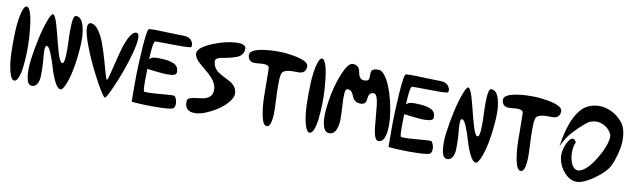

<svg xmlns="http://www.w3.org/2000/svg" viewBox="-38 -989 4612 1398"><g transform="rotate(10 2267.5 -289.5)"><path d="M76.7 -565.4Q90.8 -564.5 102.8 -533.9Q114.7 -503.4 121.6 -455.1Q128.4 -406.7 132.3 -348.4Q136.2 -290 134.3 -231.9Q132.3 -173.8 126.7 -126Q121.1 -78.1 108.6 -48.1Q96.2 -18.1 79.6 -18.1Q56.6 -18.1 41.5 -75Q26.4 -131.8 23.7 -212.6Q21 -293.5 24.7 -374Q28.3 -454.6 42.7 -510.7Q57.1 -566.9 76.7 -565.4Z M210.9 -2.9Q236.8 -2.4 250.2 -25.4Q263.7 -48.3 264.9 -82.8Q266.1 -117.2 264.4 -157Q262.7 -196.8 259 -231Q255.4 -265.1 257.6 -287.1Q259.8 -309.1 270.5 -307.6Q285.6 -305.7 304.4 -259.5Q323.2 -213.4 338.9 -159.4Q354.5 -105.5 377 -60.1Q399.4 -14.6 420.9 -13.7Q439.5 -12.7 460.9 -69.1Q482.4 -125.5 495.4 -206.1Q508.3 -286.6 512 -367.2Q515.6 -447.8 497.6 -504.2Q479.5 -560.5 440.4 -559.6Q422.9 -559.1 418.7 -503.4Q414.6 -447.8 418.2 -380.9Q421.9 -314 419.2 -258.8Q416.5 -203.6 401.4 -204.1Q392.1 -204.6 382.3 -223.6Q372.6 -242.7 363.5 -272.7Q354.5 -302.7 345.2 -339.4Q335.9 -376 326.7 -412.1Q317.4 -448.2 308.6 -478Q299.8 -507.8 290.3 -525.9Q280.8 -543.9 272.5 -543Q260.3 -541.5 239.5 -485.6Q218.8 -429.7 201.2 -350.8Q183.6 -272 173.1 -193.1Q162.6 -114.3 171.4 -58.8Q180.2 -3.4 210.9 -2.9Z M558.6 -526.4Q588.4 -525.4 616.5 -485.6Q644.5 -445.8 664.3 -389.2Q684.1 -332.5 700 -276.1Q715.8 -219.7 727.1 -180.4Q738.3 -141.1 743.2 -141.1Q748 -141.1 758.1 -179.7Q768.1 -218.3 781.2 -273.4Q794.4 -328.6 810.3 -383.8Q826.2 -439 848.6 -477.5Q871.1 -516.1 894.5 -516.1Q936 -516.1 894.5 -361.8Q860.4 -235.4 800.8 -100.1Q761.2 -10.7 750.5 -10.7Q739.3 -10.7 687 -104Q609.9 -243.2 564.5 -366.7Q507.3 -522.9 555.7 -526.4Q557.1 -526.4 558.6 -526.4Z M1019.5 -270.5Q1015.1 -125 1022.5 -106Q1023.9 -100.6 1057.9 -101.3Q1091.8 -102.1 1130.9 -105.5Q1169.9 -108.9 1205.6 -111.3Q1241.2 -113.8 1246.1 -111.8Q1253.9 -108.9 1260.7 -92.5Q1267.6 -76.2 1268.1 -57.4Q1268.6 -38.6 1258.8 -23.9Q1249.5 -11.7 1172.6 -9Q1095.7 -6.3 1023.2 -9.8Q950.7 -13.2 948.2 -16.6Q947.3 -39.1 947.5 -158.2Q947.8 -277.3 957.3 -416.5Q966.8 -555.7 981.4 -558.1Q1010.7 -560.5 1047.4 -559.6Q1084 -558.6 1148.2 -556.2Q1212.4 -553.7 1237.8 -553.7Q1257.3 -553.7 1272 -547.9Q1286.6 -542 1293.7 -533.4Q1300.8 -524.9 1305.4 -514.9Q1310.1 -504.9 1309.3 -496.8Q1308.6 -488.8 1307.6 -483.9Q1305.2 -477.1 1244.4 -476.3Q1183.6 -475.6 1116.5 -477.1Q1049.3 -478.5 1042 -477.5Q1024.9 -475.1 1019.5 -342.8Q1020 -343.3 1027.6 -349.4Q1035.2 -355.5 1039.3 -356.9Q1043.5 -358.4 1058.1 -360.4Q1072.8 -362.3 1095.2 -361.3Q1130.4 -360.4 1154.1 -356.7Q1177.7 -353 1198 -344.5Q1218.3 -335.9 1227.5 -320.3Q1236.8 -304.7 1235.8 -281.2Q1235.4 -272 1226.6 -266.1Q1217.8 -260.3 1202.1 -258.3Q1186.5 -256.3 1168.9 -256.1Q1151.4 -255.9 1128.7 -258.1Q1106 -260.3 1088.4 -262.2Q1070.8 -264.2 1049.8 -266.8Q1028.8 -269.5 1019.5 -270.5Z M1695.8 -541.5Q1693.8 -574.2 1623.5 -571.3Q1550.3 -567.9 1463.9 -534.2Q1377 -500.5 1355 -463.9Q1348.6 -453.6 1349.1 -443.8Q1349.6 -427.7 1359.6 -411.1Q1369.6 -394.5 1385.3 -380.1Q1400.9 -365.7 1419.4 -350.6Q1438 -335.4 1456.5 -319.1Q1475.1 -302.7 1490.2 -285.6Q1505.4 -268.6 1514.9 -247.1Q1524.4 -225.6 1524.4 -202.6Q1524.4 -171.4 1506.1 -153.8Q1487.8 -136.2 1461.2 -131.1Q1434.6 -126 1408 -123.3Q1381.3 -120.6 1362.1 -113.8Q1342.8 -106.9 1341.8 -91.3Q1336.9 -23.4 1396 -14.6Q1450.2 -6.8 1532.2 -48.8Q1607.4 -86.9 1649.4 -137.7Q1680.7 -175.3 1679.2 -205.6Q1678.2 -228.5 1667.5 -246.3Q1656.7 -264.2 1640.6 -275.4Q1624.5 -286.6 1605 -296.4Q1585.4 -306.2 1566.2 -316.2Q1546.9 -326.2 1531 -338.1Q1515.1 -350.1 1504.6 -369.1Q1494.1 -388.2 1493.2 -412.6Q1492.7 -425.3 1507.8 -433.3Q1522.9 -441.4 1546.1 -444.8Q1569.3 -448.2 1595.9 -454.8Q1622.6 -461.4 1645.3 -469.5Q1668 -477.5 1682.6 -496.1Q1697.3 -514.6 1695.8 -541.5Z M1729.5 -496.6Q1731.9 -471.2 1745.8 -460Q1759.8 -448.7 1779.8 -448.7Q1799.8 -448.7 1820.1 -451.2Q1840.3 -453.6 1859.4 -451.7Q1878.4 -449.7 1886.7 -438Q1889.6 -434.1 1889.9 -365.5Q1890.1 -296.9 1891.4 -219.2Q1892.6 -141.6 1906.2 -76.4Q1919.9 -11.2 1946.8 -10.7Q1968.3 -10.3 1976.8 -48.8Q1985.4 -87.4 1983.6 -144.5Q1981.9 -201.7 1979 -260Q1976.1 -318.4 1978.8 -364.5Q1981.4 -410.6 1994.6 -419.9Q2011.2 -431.6 2034.7 -434.8Q2058.1 -438 2078.4 -437Q2098.6 -436 2117.7 -437.5Q2136.7 -439 2148.7 -450.7Q2160.6 -462.4 2162.6 -487.3Q2166 -528.8 2055.7 -549.1Q1945.3 -569.3 1835.4 -554.4Q1725.6 -539.6 1729.5 -496.6Z M2260.3 -565.4Q2274.4 -564.5 2286.4 -533.9Q2298.3 -503.4 2305.2 -455.1Q2312 -406.7 2315.9 -348.4Q2319.8 -290 2317.9 -231.9Q2315.9 -173.8 2310.3 -126Q2304.7 -78.1 2292.2 -48.1Q2279.8 -18.1 2263.2 -18.1Q2240.2 -18.1 2225.1 -75Q2210 -131.8 2207.3 -212.6Q2204.6 -293.5 2208.3 -374Q2211.9 -454.6 2226.3 -510.7Q2240.7 -566.9 2260.3 -565.4Z M2403.8 -39.1Q2438.5 -39.6 2453.6 -75Q2468.8 -110.4 2468 -160.2Q2467.3 -210 2463.9 -260Q2460.4 -310.1 2463.1 -344.5Q2465.8 -378.9 2481.9 -377.9Q2498.5 -377 2508.1 -368.2Q2517.6 -359.4 2522.5 -347.2Q2527.3 -335 2533.2 -322.8Q2539.1 -310.5 2552.2 -301.3Q2565.4 -292 2586.9 -291Q2608.4 -290 2619.1 -298.3Q2629.9 -306.6 2632.1 -320.1Q2634.3 -333.5 2636 -346.9Q2637.7 -360.4 2646 -370.8Q2654.3 -381.3 2672.4 -382.3Q2687.5 -383.3 2697.3 -358.9Q2707 -334.5 2710.7 -296.9Q2714.4 -259.3 2718.3 -215.3Q2722.2 -171.4 2726.1 -133.5Q2730 -95.7 2740.2 -70.3Q2750.5 -44.9 2766.6 -44.9Q2812.5 -44.9 2821.3 -131.3Q2830.1 -220.2 2800.3 -345.2Q2770.5 -467.3 2727.1 -524.4Q2703.1 -556.2 2679.7 -556.6Q2654.8 -557.1 2641.4 -550.3Q2627.9 -543.5 2626 -533Q2624 -522.5 2623.8 -510.3Q2623.5 -498 2624 -487.5Q2624.5 -477.1 2616.7 -469.7Q2608.9 -462.4 2591.3 -461.9Q2570.8 -461.4 2560.1 -472.2Q2549.3 -482.9 2545.9 -498.3Q2542.5 -513.7 2538.6 -529.1Q2534.7 -544.4 2521.7 -555.2Q2508.8 -565.9 2484.9 -565.4Q2453.1 -564.9 2416.5 -479.5Q2376 -383.3 2357.9 -258.3Q2337.9 -120.1 2365.2 -65.9Q2378.9 -38.6 2403.8 -39.1Z M2918.5 -270.5Q2914.1 -125 2921.4 -106Q2922.9 -100.6 2956.8 -101.3Q2990.7 -102.1 3029.8 -105.5Q3068.8 -108.9 3104.5 -111.3Q3140.1 -113.8 3145 -111.8Q3152.8 -108.9 3159.7 -92.5Q3166.5 -76.2 3167 -57.4Q3167.5 -38.6 3157.7 -23.9Q3148.4 -11.7 3071.5 -9Q2994.6 -6.3 2922.1 -9.8Q2849.6 -13.2 2847.2 -16.6Q2846.2 -39.1 2846.4 -158.2Q2846.7 -277.3 2856.2 -416.5Q2865.7 -555.7 2880.4 -558.1Q2909.7 -560.5 2946.3 -559.6Q2982.9 -558.6 3047.1 -556.2Q3111.3 -553.7 3136.7 -553.7Q3156.2 -553.7 3170.9 -547.9Q3185.5 -542 3192.6 -533.4Q3199.7 -524.9 3204.3 -514.9Q3209 -504.9 3208.3 -496.8Q3207.5 -488.8 3206.5 -483.9Q3204.1 -477.1 3143.3 -476.3Q3082.5 -475.6 3015.4 -477.1Q2948.2 -478.5 2940.9 -477.5Q2923.8 -475.1 2918.5 -342.8Q2918.9 -343.3 2926.5 -349.4Q2934.1 -355.5 2938.2 -356.9Q2942.4 -358.4 2957 -360.4Q2971.7 -362.3 2994.1 -361.3Q3029.3 -360.4 3053 -356.7Q3076.7 -353 3096.9 -344.5Q3117.2 -335.9 3126.5 -320.3Q3135.7 -304.7 3134.8 -281.2Q3134.3 -272 3125.5 -266.1Q3116.7 -260.3 3101.1 -258.3Q3085.4 -256.3 3067.9 -256.1Q3050.3 -255.9 3027.6 -258.1Q3004.9 -260.3 2987.3 -262.2Q2969.7 -264.2 2948.7 -266.8Q2927.7 -269.5 2918.5 -270.5Z M3281.2 -2.9Q3307.1 -2.4 3320.6 -25.4Q3334 -48.3 3335.2 -82.8Q3336.4 -117.2 3334.7 -157Q3333 -196.8 3329.3 -231Q3325.7 -265.1 3327.9 -287.1Q3330.1 -309.1 3340.8 -307.6Q3356 -305.7 3374.8 -259.5Q3393.6 -213.4 3409.2 -159.4Q3424.8 -105.5 3447.3 -60.1Q3469.7 -14.6 3491.2 -13.7Q3509.8 -12.7 3531.2 -69.1Q3552.7 -125.5 3565.7 -206.1Q3578.6 -286.6 3582.3 -367.2Q3585.9 -447.8 3567.9 -504.2Q3549.8 -560.5 3510.7 -559.6Q3493.2 -559.1 3489 -503.4Q3484.9 -447.8 3488.5 -380.9Q3492.2 -314 3489.5 -258.8Q3486.8 -203.6 3471.7 -204.1Q3462.4 -204.6 3452.6 -223.6Q3442.9 -242.7 3433.8 -272.7Q3424.8 -302.7 3415.5 -339.4Q3406.2 -376 3397 -412.1Q3387.7 -448.2 3378.9 -478Q3370.1 -507.8 3360.6 -525.9Q3351.1 -543.9 3342.8 -543Q3330.6 -541.5 3309.8 -485.6Q3289.1 -429.7 3271.5 -350.8Q3253.9 -272 3243.4 -193.1Q3232.9 -114.3 3241.7 -58.8Q3250.5 -3.4 3281.2 -2.9Z M3607.4 -496.6Q3609.9 -471.2 3623.8 -460Q3637.7 -448.7 3657.7 -448.7Q3677.7 -448.7 3698 -451.2Q3718.3 -453.6 3737.3 -451.7Q3756.3 -449.7 3764.6 -438Q3767.6 -434.1 3767.8 -365.5Q3768.1 -296.9 3769.3 -219.2Q3770.5 -141.6 3784.2 -76.4Q3797.9 -11.2 3824.7 -10.7Q3846.2 -10.3 3854.7 -48.8Q3863.3 -87.4 3861.6 -144.5Q3859.9 -201.7 3856.9 -260Q3854 -318.4 3856.7 -364.5Q3859.4 -410.6 3872.6 -419.9Q3889.2 -431.6 3912.6 -434.8Q3936 -438 3956.3 -437Q3976.6 -436 3995.6 -437.5Q4014.6 -439 4026.6 -450.7Q4038.6 -462.4 4040.5 -487.3Q4043.9 -528.8 3933.6 -549.1Q3823.2 -569.3 3713.4 -554.4Q3603.5 -539.6 3607.4 -496.6Z M4170.9 -303.7Q4187.5 -288.6 4182.6 -279.8Q4171.9 -260.3 4169.7 -219.7Q4167.5 -179.2 4180.7 -138.7Q4193.8 -98.1 4223.6 -87.9Q4249 -82 4280.5 -105.7Q4312 -129.4 4339.4 -168.9Q4366.7 -208.5 4388.4 -252Q4410.2 -295.4 4419.2 -333.7Q4428.2 -372.1 4419.9 -388.7Q4398.4 -431.2 4353.5 -450.4Q4308.6 -469.7 4259.8 -450.2Q4229 -437.5 4144.5 -349.1Q4124.5 -328.1 4106.4 -300Q4088.4 -272 4080.6 -254.4L4072.8 -236.8Q4073.2 -242.2 4074.5 -251.7Q4075.7 -261.2 4080.8 -289.6Q4085.9 -317.9 4092.8 -344.5Q4099.6 -371.1 4111.8 -405.5Q4124 -439.9 4138.9 -467.5Q4153.8 -495.1 4176 -519.8Q4198.2 -544.4 4223.6 -556.6Q4261.2 -574.7 4304.4 -575.9Q4347.7 -577.1 4395.3 -555.9Q4442.9 -534.7 4480 -490.7Q4507.3 -458.5 4514.4 -405.3Q4521.5 -352.1 4512 -300.3Q4502.4 -248.5 4486.3 -204.6Q4470.2 -160.6 4453.6 -138.7Q4418.9 -93.3 4350.8 -48.1Q4282.7 -2.9 4237.8 -3.4Q4190.4 -3.9 4149.2 -48.3Q4107.9 -92.8 4098.1 -150.9Q4089.8 -201.7 4113.8 -256.8Q4131.8 -298.8 4152.8 -306.6Q4163.1 -310.1 4170.9 -303.7Z"/></g></svg>

Font: Superheroes Libre
Style: Regular
Weight: 400
Version: Version 001.000